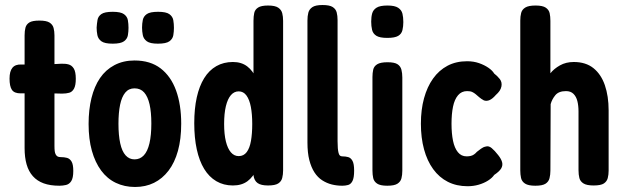

<svg xmlns="http://www.w3.org/2000/svg" viewBox="-20 -730 2482 765"><path d="M217 10Q180 10 154 0.5Q128 -9 111 -28Q94 -47 86 -75Q78 -103 78 -140V-589Q78 -607 81.5 -620Q85 -633 97 -640.5Q109 -648 137 -648Q165 -648 177.5 -640Q190 -632 193.5 -618.5Q197 -605 197 -589V-149Q197 -136 198 -128Q199 -120 202 -114.5Q205 -109 209.5 -106.5Q214 -104 222 -104Q236 -104 247 -101Q258 -98 265 -86.5Q272 -75 272 -49Q272 -21 264 -8.5Q256 4 243 7Q230 10 217 10ZM65 -473 146 -472 222 -476Q239 -477 252.5 -473.5Q266 -470 274 -457Q282 -444 282 -416Q282 -390 275 -377Q268 -364 256 -360.5Q244 -357 227 -357L146 -359L62 -358Q37 -358 27.5 -372Q18 -386 18 -417Q18 -446 29.5 -460Q41 -474 65 -473Z M518 15Q476 15 441.5 -1.5Q407 -18 383 -50.5Q359 -83 346 -129.5Q333 -176 333 -236Q333 -293 344.5 -339.5Q356 -386 378.5 -419Q401 -452 436 -470.5Q471 -489 516 -489Q579 -489 620 -457.5Q661 -426 681.5 -369.5Q702 -313 702 -237Q702 -176 689 -129Q676 -82 651.5 -50Q627 -18 593.5 -1.5Q560 15 518 15ZM516 -95Q538 -95 553 -111Q568 -127 575.5 -159Q583 -191 583 -238Q583 -283 576 -314Q569 -345 554.5 -361.5Q540 -378 516 -378Q493 -378 479 -361Q465 -344 458.5 -312.5Q452 -281 452 -237Q452 -191 459 -159Q466 -127 480.5 -111Q495 -95 516 -95ZM609 -556Q578 -556 565 -565.5Q552 -575 549 -590Q546 -605 546 -620Q546 -636 549 -650.5Q552 -665 565 -674Q578 -683 610 -683Q642 -683 655 -673.5Q668 -664 670.5 -649.5Q673 -635 673 -619Q673 -604 670.5 -589.5Q668 -575 655 -565.5Q642 -556 609 -556ZM429 -556Q397 -556 384 -565.5Q371 -575 368 -590Q365 -605 365 -620Q366 -636 368.5 -650.5Q371 -665 384 -674Q397 -683 429 -683Q461 -683 474 -673.5Q487 -664 489.5 -649.5Q492 -635 492 -619Q492 -604 489.5 -589.5Q487 -575 474 -565.5Q461 -556 429 -556Z M908 9Q871 9 842 -8Q813 -25 793.5 -57Q774 -89 764 -135Q754 -181 754 -239Q754 -297 764 -342Q774 -387 793.5 -418.5Q813 -450 842 -466.5Q871 -483 908 -483Q942 -483 965 -465.5Q988 -448 1002 -415.5Q1016 -383 1022.5 -337.5Q1029 -292 1029 -236Q1029 -180 1023 -134.5Q1017 -89 1003 -57Q989 -25 966 -8Q943 9 908 9ZM931 -108Q951 -108 963 -124Q975 -140 980 -169Q985 -198 985 -236Q985 -275 979.5 -304Q974 -333 962 -349.5Q950 -366 931 -366Q913 -366 900 -351Q887 -336 880 -307Q873 -278 873 -236Q873 -195 880 -166.5Q887 -138 900 -123Q913 -108 931 -108ZM1048 9Q1020 9 1006.5 -0.5Q993 -10 990 -31V-647Q990 -665 993 -678.5Q996 -692 1008.5 -700Q1021 -708 1048 -708Q1076 -708 1088.5 -699.5Q1101 -691 1104.5 -677.5Q1108 -664 1108 -647V-51Q1108 -35 1104.5 -21Q1101 -7 1088.5 1Q1076 9 1048 9Z M1344 10Q1322 10 1302 5Q1282 0 1264 -11.5Q1246 -23 1233 -43Q1220 -63 1212.5 -92Q1205 -121 1205 -162V-648Q1205 -666 1208.5 -679.5Q1212 -693 1224.5 -701.5Q1237 -710 1265 -710Q1293 -710 1305.5 -702Q1318 -694 1321.5 -680.5Q1325 -667 1325 -650V-167Q1325 -151 1326 -139.5Q1327 -128 1329 -120.5Q1331 -113 1334.5 -110Q1338 -107 1344 -107Q1357 -107 1367.5 -104Q1378 -101 1384.5 -89Q1391 -77 1391 -50Q1391 -22 1384.5 -9Q1378 4 1367 7Q1356 10 1344 10Z M1523 10Q1495 10 1482.5 1.5Q1470 -7 1467 -20.5Q1464 -34 1464 -51V-423Q1464 -439 1467 -452.5Q1470 -466 1483 -474Q1496 -482 1524 -482Q1552 -482 1564 -474Q1576 -466 1579.5 -452Q1583 -438 1583 -421V-50Q1583 -33 1579.5 -19.5Q1576 -6 1563.5 2Q1551 10 1523 10ZM1523 -579Q1493 -579 1479.5 -587.5Q1466 -596 1462.5 -611Q1459 -626 1459 -644Q1459 -663 1463 -677Q1467 -691 1480.5 -699.5Q1494 -708 1524 -708Q1553 -708 1566.5 -699Q1580 -690 1583.5 -675.5Q1587 -661 1587 -642Q1587 -625 1583.5 -610Q1580 -595 1566.5 -587Q1553 -579 1523 -579Z M1843 12Q1799 12 1764.5 -5.5Q1730 -23 1706 -56Q1682 -89 1669.5 -135Q1657 -181 1657 -237Q1657 -293 1669.5 -338.5Q1682 -384 1705.5 -417Q1729 -450 1763 -468Q1797 -486 1841 -486Q1867 -486 1888.5 -478.5Q1910 -471 1926 -460Q1942 -449 1949 -437Q1961 -428 1971 -415.5Q1981 -403 1978 -386Q1976 -376 1970.5 -368Q1965 -360 1955 -351Q1930 -322 1908 -330Q1897 -336 1889.5 -342.5Q1882 -349 1875.5 -354.5Q1869 -360 1861.5 -363.5Q1854 -367 1841 -367Q1819 -367 1805 -350.5Q1791 -334 1785 -305Q1779 -276 1779 -237Q1779 -198 1785 -169Q1791 -140 1804.5 -123.5Q1818 -107 1839 -107Q1847 -107 1854.5 -108.5Q1862 -110 1868.5 -114.5Q1875 -119 1880 -125Q1888 -131 1896.5 -137.5Q1905 -144 1915 -146Q1927 -150 1939 -140Q1951 -130 1965 -112Q1977 -97 1980.5 -84Q1984 -71 1977 -59Q1970 -47 1949 -33Q1941 -21 1924.5 -10.5Q1908 0 1887 6Q1866 12 1843 12Z M2113 10Q2085 10 2072 1.5Q2059 -7 2056 -21Q2053 -35 2053 -51V-648Q2053 -665 2056.5 -678.5Q2060 -692 2073 -700Q2086 -708 2114 -708Q2142 -708 2154.5 -699.5Q2167 -691 2170 -677.5Q2173 -664 2173 -647V-438Q2187 -456 2211 -469.5Q2235 -483 2266 -483Q2314 -483 2344.5 -458.5Q2375 -434 2390 -390.5Q2405 -347 2405 -290V-50Q2405 -34 2401.5 -20.5Q2398 -7 2386 1Q2374 9 2345 9Q2318 9 2305 1Q2292 -7 2288.5 -20.5Q2285 -34 2285 -52V-286Q2285 -309 2280.5 -327Q2276 -345 2265 -356Q2254 -367 2235 -367Q2206 -367 2192.5 -350.5Q2179 -334 2174 -315L2173 -50Q2173 -34 2169.5 -20Q2166 -6 2153.5 2Q2141 10 2113 10Z"/></svg>

Font: Fredoka Condensed Medium
Style: Regular
Weight: 500
Width: 3
Designer: Ben Nathan
Foundry: Milena B. Brandão, Ben Nathan
Version: Version 2.001